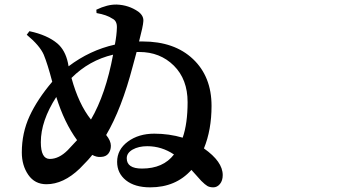

<svg xmlns="http://www.w3.org/2000/svg" viewBox="-20 -807 1540 838"><path d="M599.6 -71.3Q692.4 -71.3 739.3 -132.8Q685.5 -168.9 623 -168.9Q585 -168.9 559.1 -154.3Q533.2 -139.6 533.2 -116.2Q533.2 -71.3 599.6 -71.3ZM377 -285.2Q441.4 -395.5 473.6 -568.4Q369.1 -543.9 292 -466.8Q323.2 -352.5 377 -285.2ZM275.4 -151.4Q296.9 -173.8 316.4 -195.3Q260.7 -271.5 225.6 -383.8Q158.2 -279.3 158.2 -186.5Q158.2 -113.3 197.3 -113.3Q237.3 -113.3 275.4 -151.4ZM586.9 -626H602.5Q741.2 -626 822.3 -549.3Q903.3 -472.7 903.3 -344.7Q903.3 -240.2 870.1 -159.2Q952.1 -101.6 952.1 -43Q952.1 -18.6 939.9 -3.9Q927.7 10.7 911.1 10.7Q895.5 10.7 885.3 4.9Q875 -1 858.4 -17.6Q852.5 -24.4 837.9 -40.5Q823.2 -56.6 815.4 -65.4Q747.1 10.7 635.7 10.7Q568.4 10.7 529.8 -20Q491.2 -50.8 491.2 -100.6Q491.2 -154.3 538.1 -189Q585 -223.6 653.3 -223.6Q717.8 -223.6 777.3 -206.1Q798.8 -267.6 798.8 -361.3Q798.8 -460.9 738.8 -520.5Q678.7 -580.1 587.9 -580.1H576.2L559.6 -518.6Q510.7 -332 443.4 -217.8Q463.9 -192.4 463.9 -170.9Q463.9 -150.4 453.1 -136.7Q442.4 -123 420.9 -122.1Q402.3 -120.1 382.8 -130.9Q366.2 -109.4 328.1 -71.3Q256.8 -2.9 182.6 -2.9Q131.8 -2.9 103.5 -43.9Q75.2 -85 75.2 -141.6Q75.2 -226.6 108.9 -299.8Q142.6 -373 208 -450.2Q187.5 -528.3 170.9 -568.4Q153.3 -608.4 96.7 -655.3L108.4 -670.9Q186.5 -654.3 230.5 -617.2Q264.6 -587.9 276.4 -533.2L279.3 -517.6Q372.1 -587.9 481.4 -612.3Q489.3 -653.3 490.2 -686.5Q491.2 -715.8 470.7 -725.6Q446.3 -742.2 401.4 -750L400.4 -764.6Q449.2 -788.1 489.3 -787.1Q542 -785.2 584 -755.9Q608.4 -737.3 605.5 -712.9Q604.5 -693.4 586.9 -626Z"/></svg>

Font: Bpmf Zihi Serif Bold
Style: Bold
Weight: 700
Foundry: But Ko
Version: Version 1.320